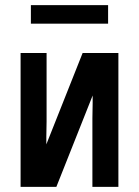

<svg xmlns="http://www.w3.org/2000/svg" viewBox="-20 -726 540 746"><path d="M60 0V-520H161V-312Q161 -283 161 -253.5Q161 -224 160 -195V-165L301 -520H440V0H339V-208Q339 -237 339 -266.5Q339 -296 340 -325V-355L199 0ZM100 -634V-706H400V-634Z"/></svg>

Font: Iosevka SS18 Semibold
Style: Regular
Weight: 600
Monospace: yes
Designer: Belleve Invis
Foundry: Belleve Invis
Version: Version 25.1.1; ttfautohint (v1.8.4)